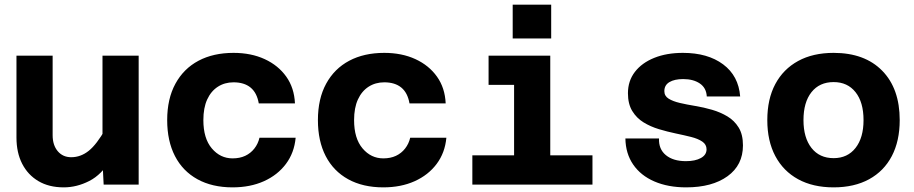

<svg xmlns="http://www.w3.org/2000/svg" viewBox="-20 -796 3940 828"><path d="M207 -556V-213Q207 -170 229 -144Q251 -118 287 -118Q328 -118 362.5 -145.5Q397 -173 435 -240L457 -108Q419 -43 365 -15.5Q311 12 255 12Q191 12 145.5 -15Q100 -42 75.5 -90Q51 -138 51 -203V-556ZM578 -556V0H427L422 -99V-556Z M983 12Q895 12 831.5 -23Q768 -58 734.5 -123Q701 -188 701 -278Q701 -370 736.5 -435Q772 -500 836 -534Q900 -568 987 -568Q1063 -568 1121.5 -541Q1180 -514 1214.5 -465.5Q1249 -417 1252 -350H1096Q1088 -396 1060.5 -418.5Q1033 -441 987 -441Q949 -441 919.5 -422Q890 -403 873.5 -367Q857 -331 857 -278Q857 -199 893.5 -156Q930 -113 983 -113Q1014 -113 1037.5 -124Q1061 -135 1077 -155.5Q1093 -176 1099 -202H1255Q1249 -137 1213 -89Q1177 -41 1118 -14.5Q1059 12 983 12Z M1633 12Q1545 12 1481.5 -23Q1418 -58 1384.5 -123Q1351 -188 1351 -278Q1351 -370 1386.5 -435Q1422 -500 1486 -534Q1550 -568 1637 -568Q1713 -568 1771.5 -541Q1830 -514 1864.5 -465.5Q1899 -417 1902 -350H1746Q1738 -396 1710.5 -418.5Q1683 -441 1637 -441Q1599 -441 1569.5 -422Q1540 -403 1523.5 -367Q1507 -331 1507 -278Q1507 -199 1543.5 -156Q1580 -113 1633 -113Q1664 -113 1687.5 -124Q1711 -135 1727 -155.5Q1743 -176 1749 -202H1905Q1899 -137 1863 -89Q1827 -41 1768 -14.5Q1709 12 1633 12Z M2197 0V-556H2353V0ZM2017 0V-126H2535V0ZM2087 -430V-556H2275V-430ZM2191 -630V-776H2357V-630Z M2939 12Q2861 12 2802 -13.5Q2743 -39 2710.5 -86.5Q2678 -134 2677 -199H2822Q2820 -153 2851.5 -127Q2883 -101 2938 -101Q2978 -101 3002.5 -114.5Q3027 -128 3027 -152Q3027 -173 3008.5 -185.5Q2990 -198 2960 -205.5Q2930 -213 2894 -220.5Q2858 -228 2821.5 -239Q2785 -250 2755 -268.5Q2725 -287 2706.5 -317.5Q2688 -348 2688 -394Q2688 -447 2718 -486Q2748 -525 2801.5 -546.5Q2855 -568 2925 -568Q3032 -568 3098.5 -518.5Q3165 -469 3172 -380H3028Q3026 -417 2998 -436Q2970 -455 2926 -455Q2889 -455 2867 -442Q2845 -429 2845 -403Q2845 -382 2863.5 -370.5Q2882 -359 2912 -352Q2942 -345 2978.5 -339Q3015 -333 3051 -322.5Q3087 -312 3117 -294Q3147 -276 3165.5 -246Q3184 -216 3184 -169Q3184 -84 3117.5 -36Q3051 12 2939 12Z M3575 12Q3486 12 3422 -23Q3358 -58 3323.5 -123Q3289 -188 3289 -278Q3289 -369 3323.5 -433.5Q3358 -498 3422 -533Q3486 -568 3575 -568Q3709 -568 3784.5 -491Q3860 -414 3860 -278Q3860 -188 3826 -123Q3792 -58 3728 -23Q3664 12 3575 12ZM3575 -114Q3635 -114 3669.5 -158Q3704 -202 3704 -278Q3704 -355 3669.5 -398.5Q3635 -442 3575 -442Q3514 -442 3479.5 -398.5Q3445 -355 3445 -278Q3445 -202 3479.5 -158Q3514 -114 3575 -114Z"/></svg>

Font: Azeret Mono
Style: Bold
Weight: 700
Designer: Martin Vácha
Foundry: Displaay
Version: Version 1.002